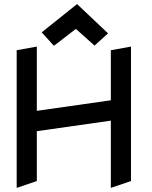

<svg xmlns="http://www.w3.org/2000/svg" viewBox="-20 -915 749 944"><path d="M245.1 -689.9 353 -772.9 444.8 -690.9 511.2 -751 358.9 -895 185.1 -755.9ZM524.9 -668V-421.9L161.1 -370.1V-686L62 -668V8.8L161.1 -24.9V-270L524.9 -321.8V8.8L624 -24.9V-686Z"/></svg>

Font: Comic Neue Angular
Style: Bold
Weight: 700
Designer: Craig Rozynski
Foundry: Craig Rozynski
Version: Version 2.003